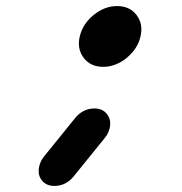

<svg xmlns="http://www.w3.org/2000/svg" viewBox="-20 -511 600 632"><path d="M291 -154Q318 -154 332.5 -135Q347 -116 341 -89Q337 -72 325 -57L223 69Q197 101 159 101Q132 101 117.5 82.5Q103 64 109 37Q113 19 125 4L227 -122Q253 -154 291 -154ZM288 -461.5Q324 -491 365.5 -491Q407 -491 429.5 -461.5Q452 -432 442.5 -391Q433 -350 397 -320.5Q361 -291 319.5 -291Q278 -291 255.5 -320.5Q233 -350 242.5 -391Q252 -432 288 -461.5Z"/></svg>

Font: Brass Mono
Style: Bold Italic
Weight: 700
Italic angle: -13°
Monospace: yes
Version: Version 1.000; ttfautohint (v1.8.3) -l 8 -r 50 -G 200 -x 14 